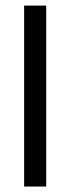

<svg xmlns="http://www.w3.org/2000/svg" viewBox="-20 -683 258 703"><path d="M68.3 0V-662.5H149.2V0Z"/></svg>

Font: Anek Bangla Medium
Style: Regular
Weight: 500
Designer: Sulekha Rajkumar (Bangla), Yesha Goshar (Latin)
Foundry: Ek Type
Version: Version 1.003